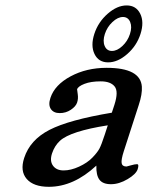

<svg xmlns="http://www.w3.org/2000/svg" viewBox="-20 -681 555 721"><path d="M373.8 -553.5Q365.2 -527.3 373 -508.5Q380.9 -489.7 400.4 -489.7Q419.9 -489.7 439.7 -508.3Q459.5 -526.9 468 -553.2Q476.6 -579.6 468.8 -598.4Q460.9 -617.2 441.7 -617.2Q422.4 -617.2 402.3 -598.4Q382.3 -579.6 373.8 -553.5ZM334.2 -553.7Q348.6 -598.1 384.3 -629.4Q419.9 -660.6 455.6 -660.6Q491.2 -660.6 506.6 -629.4Q522 -598.1 507.6 -553.5Q493.2 -508.8 457.5 -477.8Q421.9 -446.8 386 -446.8Q350.1 -446.8 335 -478Q319.8 -509.3 334.2 -553.7ZM373 -174.3 384.8 -210.4Q244.6 -188.5 205.1 -152.3Q185.1 -133.8 175.5 -105.2Q166 -76.7 179 -58.8Q191.9 -41 219 -41Q246.1 -41 276.9 -55.2Q307.6 -69.3 326.4 -88.6Q345.2 -107.9 353 -122.3Q360.8 -136.7 373 -174.3ZM444.8 -112.8Q434.6 -81.1 436.8 -68.4Q439 -55.7 455.1 -55.7Q456.5 -55.7 471.4 -60.1Q486.3 -64.5 494.6 -64.5Q502.9 -64.5 497.1 -45.9Q491.2 -27.3 459.2 -8.3Q427.2 10.7 396.7 10.7Q366.2 10.7 353.5 -6.1Q340.8 -22.9 341.8 -59.1Q256.3 20.5 163.6 20.5Q106 20.5 80.3 -9Q54.7 -38.6 70.8 -87.9Q92.8 -155.8 166 -193.4Q239.3 -231 399.9 -257.8L409.7 -287.6Q425.8 -337.4 410.4 -356.4Q395 -375.5 358.2 -375.5Q321.3 -375.5 297.4 -366.2Q273.4 -356.9 269.5 -345.7Q269.5 -343.3 272 -326.7Q274.4 -310.1 269.5 -295.7Q264.6 -281.2 246.1 -268.8Q227.5 -256.3 204.3 -256.3Q181.2 -256.3 170.9 -271.7Q160.6 -287.1 169.4 -313.5Q185.5 -362.3 245.1 -394.3Q304.7 -426.3 380.4 -426.3Q507.8 -426.3 512.7 -355.5Q514.6 -327.6 501 -286.6Z"/></svg>

Font: RIT Rachana
Style: Bold Italic
Weight: 700
Designer: Hussain KH
Version: 1.4.7